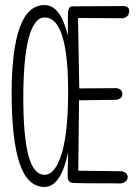

<svg xmlns="http://www.w3.org/2000/svg" viewBox="-20 -746 540 758"><path d="M156 -726Q219 -726 248 -605Q248 -624 248 -643.5Q248 -663 248 -683Q248 -721 264 -721L465 -722Q492 -722 490 -700Q488 -678 465 -674L288 -675L293 -397L438 -398Q463 -395 463 -375Q463 -355 438 -352L292 -350L289 -72L461 -70Q484 -64 484 -47Q484 -28 459 -22Q368 -22 323 -22.5Q278 -23 269 -24Q248 -24 247 -49Q247 -59 247.5 -83Q248 -107 249 -145Q220 -8 156 -8Q88 -8 57 -102Q26 -196 26 -377Q26 -549 58 -637.5Q90 -726 156 -726ZM156 -677Q115 -677 93.5 -596.5Q72 -516 72 -359Q72 -210 92 -133Q112 -56 156 -56Q198 -56 223.5 -139.5Q249 -223 249 -385Q249 -529 226 -603Q203 -677 156 -677Z"/></svg>

Font: Yomogi
Style: Regular
Weight: 400
Designer: satsuyako
Foundry: satsuyako
Version: Version 3.100